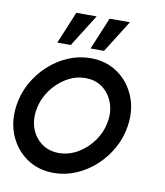

<svg xmlns="http://www.w3.org/2000/svg" viewBox="-89 -767 730 847"><g transform="rotate(10 276.0 -343.5)"><path d="M208 13Q139 13 87.2 -22.5Q35.5 -58 10.2 -117.8Q-15 -177.5 -5 -250Q2.5 -305 28.8 -352.8Q55 -400.5 94.5 -436.8Q134 -473 182.2 -493.5Q230.5 -514 282 -514Q351 -514 402.8 -478.5Q454.5 -443 480 -383Q505.5 -323 495 -250Q487.5 -195.5 461.2 -148Q435 -100.5 395.5 -64.2Q356 -28 308 -7.5Q260 13 208 13ZM215 -77.5Q260 -77.5 300.2 -101.2Q340.5 -125 368.5 -164.2Q396.5 -203.5 404.5 -250Q412.5 -297 398 -336.5Q383.5 -376 351.5 -399.8Q319.5 -423.5 275 -423.5Q230 -423.5 189.8 -399.5Q149.5 -375.5 121.5 -336Q93.5 -296.5 85.5 -250Q77 -201.5 92 -162.5Q107 -123.5 139.2 -100.5Q171.5 -77.5 215 -77.5ZM273.5 -556 333.5 -700H424.5L334 -556ZM124.5 -556 184.5 -700H275.5L185 -556Z"/></g></svg>

Font: Urbanist Medium
Style: Italic
Weight: 500
Italic angle: -8°
Designer: Corey Hu
Foundry: Corey Hu
Version: Version 1.330; ttfautohint (v1.8.4.7-5d5b)